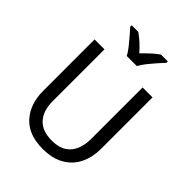

<svg xmlns="http://www.w3.org/2000/svg" viewBox="-265 -1076 1218 1218"><g transform="rotate(45 344.5 -467.0)"><path d="M604 -252Q604 -178 575.5 -118.5Q547 -59 488.5 -24.5Q430 10 341 10Q215 10 149.5 -62.5Q84 -135 84 -254V-714H173V-251Q173 -164 216 -116Q259 -68 346 -68Q406 -68 443 -91.5Q480 -115 497.5 -156.5Q515 -198 515 -252V-714H604ZM511 -931Q493 -912 470 -886Q447 -860 426 -833.5Q405 -807 393 -784H303Q291 -807 270 -833.5Q249 -860 226.5 -886Q204 -912 187 -931V-944H246Q271 -927 297.5 -903Q324 -879 347 -852Q373 -879 399 -903Q425 -927 450 -944H511Z"/></g></svg>

Font: Noto Sans Display
Style: Regular
Weight: 400
Designer: Monotype Design Team
Foundry: Monotype Imaging Inc.
Version: Version 2.003